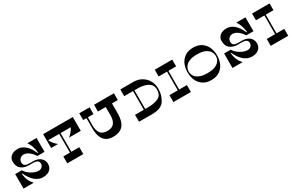

<svg xmlns="http://www.w3.org/2000/svg" viewBox="190 -2150 5489 3598"><g transform="rotate(-30 2934.5 -351.5)"><path d="M215.9 -313Q240.8 -267.6 287.4 -229.7Q334 -191.8 387.4 -169.4Q440.8 -147 485.6 -147Q532.6 -147 561.2 -175.3Q589.9 -203.6 589.9 -245.6Q589.9 -275.1 573.8 -293.7Q557.6 -312.2 527.7 -320.3Q497.8 -328.4 450.6 -328.4H421.6Q411.6 -327.4 391.6 -327.4Q274.7 -327.4 211 -380.1Q147.4 -432.8 147.4 -538.1Q147.4 -590.2 174.3 -626.6Q201.2 -663.1 245.2 -681.5Q289.2 -700 341 -700Q429.4 -700 503.2 -638Q577.1 -576.1 633.6 -447.1H646.4Q639.9 -516.7 618 -582.5Q596.1 -648.4 558.7 -700H756.9V-400H601.7Q556.7 -470.7 501.1 -511.8Q445.4 -553 392.2 -553Q341.9 -553 310.8 -521.8Q279.8 -490.7 279.8 -444.6Q279.8 -407.4 294.6 -388.2Q309.5 -368.9 341.7 -361.2Q373.8 -353.6 431.9 -353.6H484.9Q549.3 -353.6 598 -330.9Q646.6 -308.2 673.9 -266.9Q701.1 -225.6 701.1 -170.9Q701.1 -116.3 674.2 -77.4Q647.3 -38.6 601.7 -19.3Q556.1 0 501 0Q412.4 0 333.4 -62.2Q254.3 -124.5 193.9 -254.8H180.7Q188.8 -175.6 216 -113Q243.2 -50.5 293.6 0H71.9V-313.8Z M1364.8 -149.4V0H1018.9V-149.4ZM1162.6 -664.8H1192.6V-123.5H1162.6ZM1177 -653.6H905.6Q905.6 -578.3 946.7 -513.5Q987.7 -448.8 1050.2 -401H900V-699H1177ZM1542 -699V-401H1287.8Q1350.3 -450.2 1391.3 -514.5Q1432.4 -578.7 1432.4 -653.6H1137V-699ZM1537.1 -553.8H900V-700H1537.1Z M2305.4 -337.1Q2305.4 -170.4 2236.2 -85.2Q2167 0 2014.9 0Q1881.8 0 1816.6 -86Q1751.4 -172 1752.4 -337.1L1753.4 -634.2H1783.4V-374Q1783.4 -266.7 1828 -208.1Q1872.6 -149.4 1975.9 -149.4Q2079.6 -149.4 2124.7 -208.2Q2169.8 -266.9 2169.8 -374V-634.2H2305.4ZM2431.8 -553.8H2001.7V-700H2431.8ZM1905.2 -553.8H1682V-700H1905.2Z M2762.6 -574.2H2792.6V-123.5H2762.6ZM2847.6 -703Q2956 -703 3034.8 -654.9Q3113.6 -606.8 3154.3 -530.8Q3195 -454.8 3195 -375V-346Q3195 -221.8 3125.6 -111.4Q3056.2 -1 2851.6 -2L2572 -3V-152.4H2847.6Q2993.3 -152.4 3079.2 -195.1Q3165 -237.8 3165 -352V-369Q3165 -429.4 3126.6 -471.7Q3088.1 -513.9 3017 -535.4Q2945.8 -556.8 2847.6 -556.8H2572V-703Z M3496.1 -606.8H3526.1V-119.8H3496.1ZM3693.4 -149.4V0H3315V-149.4ZM3693.4 -700V-553.8H3315V-700Z M4461 -334Q4461 -256 4429 -179.5Q4397 -103 4325.5 -51.5Q4254 0 4142 0Q4030 0 3958.5 -51.5Q3887 -103 3855 -179.5Q3823 -256 3823 -334V-366Q3823 -444 3855 -520.5Q3887 -597 3958.5 -648.5Q4030 -700 4142 -700Q4254 -700 4325.5 -648.5Q4397 -597 4429 -520.5Q4461 -444 4461 -366ZM4142 -149.4Q4248.6 -149.4 4314 -178.4Q4379.4 -207.4 4407.2 -252.3Q4435.1 -297.3 4435.1 -349Q4435.1 -401.6 4407.2 -447.8Q4379.4 -494 4314.1 -523.9Q4248.8 -553.8 4142 -553.8Q4035.2 -553.8 3969.9 -523.9Q3904.6 -494 3876.8 -447.8Q3848.9 -401.6 3848.9 -349Q3848.9 -297.3 3876.8 -252.3Q3904.6 -207.4 3970 -178.4Q4035.4 -149.4 4142 -149.4Z M4736.9 -313Q4761.8 -267.6 4808.4 -229.7Q4855 -191.8 4908.4 -169.4Q4961.8 -147 5006.6 -147Q5053.6 -147 5082.2 -175.3Q5110.9 -203.6 5110.9 -245.6Q5110.9 -275.1 5094.8 -293.7Q5078.6 -312.2 5048.7 -320.3Q5018.8 -328.4 4971.6 -328.4H4942.6Q4932.6 -327.4 4912.6 -327.4Q4795.7 -327.4 4732 -380.1Q4668.4 -432.8 4668.4 -538.1Q4668.4 -590.2 4695.3 -626.6Q4722.2 -663.1 4766.2 -681.5Q4810.2 -700 4862 -700Q4950.4 -700 5024.2 -638Q5098.1 -576.1 5154.6 -447.1H5167.4Q5160.9 -516.7 5139 -582.5Q5117.1 -648.4 5079.7 -700H5277.9V-400H5122.7Q5077.7 -470.7 5022.1 -511.8Q4966.4 -553 4913.2 -553Q4862.9 -553 4831.8 -521.8Q4800.8 -490.7 4800.8 -444.6Q4800.8 -407.4 4815.6 -388.2Q4830.5 -368.9 4862.7 -361.2Q4894.8 -353.6 4952.9 -353.6H5005.9Q5070.3 -353.6 5119 -330.9Q5167.6 -308.2 5194.9 -266.9Q5222.1 -225.6 5222.1 -170.9Q5222.1 -116.3 5195.2 -77.4Q5168.3 -38.6 5122.7 -19.3Q5077.1 0 5022 0Q4933.4 0 4854.4 -62.2Q4775.3 -124.5 4714.9 -254.8H4701.7Q4709.8 -175.6 4737 -113Q4764.2 -50.5 4814.6 0H4592.9V-313.8Z M5602.1 -606.8H5632.1V-119.8H5602.1ZM5799.4 -149.4V0H5421V-149.4ZM5799.4 -700V-553.8H5421V-700Z"/></g></svg>

Font: Space Cowgirl
Style: Regular
Weight: 400
Designer: Valery Marier
Foundry: Valery Marier
Version: Version 1.000